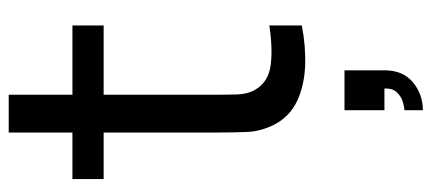

<svg xmlns="http://www.w3.org/2000/svg" viewBox="-302 -428 1015 452"><g transform="rotate(-90 206.0 -202.5)"><path d="M172 285V241.5Q178.5 241.5 191 238Q203.5 234.5 213.8 224.2Q224 214 223 194.5H172V100.5H266V194.5Q266 238 237.8 261.5Q209.5 285 172 285ZM371.5 0Q323.5 9.5 276.8 7.8Q230 6 193.5 -11.2Q157 -28.5 138 -65Q122 -97 120.8 -129.8Q119.5 -162.5 119.5 -204V-690H208.5V-208Q208.5 -175 209.2 -151.5Q210 -128 219.5 -111Q237.5 -79 276.8 -73.5Q316 -68 371.5 -76.5ZM10 -466.5V-540H371.5V-466.5Z"/></g></svg>

Font: Manrope ExtraLight Medium
Style: Regular
Weight: 500
Version: Version 4.504